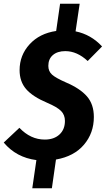

<svg xmlns="http://www.w3.org/2000/svg" viewBox="-41 -849 567 1029"><path d="M462 -222Q462 -136 409 -73.5Q356 -11 259 6L237 160H132L154 9Q46 -5 -21 -85L63 -164Q123 -101 199 -101Q248 -101 277.5 -128Q307 -155 307 -201Q307 -233 286.5 -254Q266 -275 212 -298Q134 -331 99 -371.5Q64 -412 64 -473Q64 -553 117.5 -611.5Q171 -670 260 -683L281 -829H386L364 -681Q447 -664 506 -600L429 -522Q372 -575 309 -575Q267 -575 242.5 -554Q218 -533 218 -496Q218 -467 238 -449Q258 -431 313 -407Q388 -375 425 -332.5Q462 -290 462 -222Z"/></svg>

Font: Fira Sans Condensed
Style: Bold Italic
Weight: 700
Width: 3
Italic angle: -8°
Designer: Carrois Corporate & Edenspiekermann AG
Foundry: Carrois Corporate GbR & Edenspiekermann AG
Version: Version 4.203